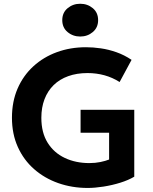

<svg xmlns="http://www.w3.org/2000/svg" viewBox="-20 -960 792 996"><path d="M435 15Q353.5 15 282 -10.2Q210.5 -35.5 156.8 -82.8Q103 -130 72.5 -197.5Q42 -265 42 -349.5Q42 -433 71.2 -500.5Q100.5 -568 153 -616Q205.5 -664 275.2 -689.5Q345 -715 426 -715Q463 -715 503 -709.2Q543 -703.5 583.8 -689.2Q624.5 -675 662.5 -649.5L600.5 -534.5Q563.5 -558 521.8 -569.5Q480 -581 434 -581Q378.5 -581 334 -565Q289.5 -549 258.5 -518.8Q227.5 -488.5 211 -445.5Q194.5 -402.5 194.5 -349Q194.5 -272 227 -219.8Q259.5 -167.5 316 -140.8Q372.5 -114 443.5 -114Q474.5 -114 501 -119.5Q527.5 -125 546 -132.5V-271.5H398V-390.5H676.5V-43.5Q646.5 -25.5 604 -12.2Q561.5 1 516.8 8Q472 15 435 15ZM396 -770.5Q358.5 -770.5 330.8 -793.5Q303 -816.5 303 -855.5Q303 -894.5 330.8 -917.5Q358.5 -940.5 396 -940.5Q434 -940.5 461.5 -917.5Q489 -894.5 489 -855.5Q489 -817 461.5 -793.8Q434 -770.5 396 -770.5Z"/></svg>

Font: Geologica Cursive SemiBold
Style: Regular
Weight: 600
Designer: Sindre Bremnes, Frode Helland
Foundry: Monokrom Skriftforlag AS
Version: Version 1.010;gftools[0.9.28]